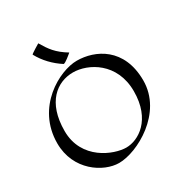

<svg xmlns="http://www.w3.org/2000/svg" viewBox="-212 -1091 1195 1259"><g transform="rotate(-30 385.5 -461.5)"><path d="M733 -379C733 -626 557 -709 419 -709C288 -709 38 -577 38 -303C38 -98 209 11 326 11C464 11 733 -132 733 -379ZM644 -349C644 -133 509 -53 417 -53C325 -53 120 -132 120 -349C120 -566 237 -655 359 -655C473 -655 644 -565 644 -349ZM404 -780C325 -828 296 -870 258 -934C258 -934 189 -893 189 -888C223 -825 274 -772 335 -733C349 -733 391 -769 404 -780Z"/></g></svg>

Font: Quintessential
Style: Regular
Weight: 400
Designer: Astigmatic (AOETI)
Foundry: Astigmatic (AOETI)
Version: Version 1.000